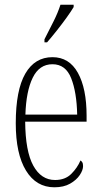

<svg xmlns="http://www.w3.org/2000/svg" viewBox="-20 -786 430 816"><path d="M211 10Q134 10 90.5 -61Q47 -132 47 -262Q47 -403 87.5 -473Q128 -543 203 -543Q274 -543 311 -476.5Q348 -410 348 -294V-269H87Q88 -143 121.5 -82Q155 -21 214 -21Q257 -21 283 -47Q309 -73 322 -104Q326 -102 329.5 -96.5Q333 -91 333 -80Q333 -63 319 -42Q305 -21 278 -5.5Q251 10 211 10ZM308 -299Q306 -394 282.5 -453.5Q259 -513 203 -513Q147 -513 119 -455.5Q91 -398 88 -299ZM169 -619Q191 -662 208.5 -697Q226 -732 237 -766H293V-756Q283 -739 264 -712.5Q245 -686 222.5 -657.5Q200 -629 180 -606H169Z"/></svg>

Font: Noto Serif Tamil ExtraCondensed ExtraLight
Style: Italic
Weight: 200
Width: 2
Italic angle: -12°
Designer: Indian Type Foundry, Tom Grace, and the Monotype Design Team
Foundry: Monotype Imaging Inc.
Version: Version 2.003; ttfautohint (v1.8.4.7-5d5b)